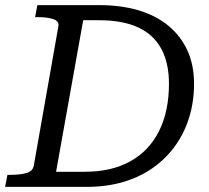

<svg xmlns="http://www.w3.org/2000/svg" viewBox="-30 -730 818 750"><path d="M116 -710H358Q442 -710 510 -690Q578 -670 626.5 -630.5Q675 -591 701.5 -534Q728 -477 728 -403Q728 -334 709.5 -273Q691 -212 655.5 -162Q620 -112 569 -75.5Q518 -39 452.5 -19.5Q387 0 308 0H-10L-1 -47H11Q48 -47 73 -54Q98 -61 102 -83L198 -627Q202 -647 179 -655Q156 -663 119 -663H107ZM356 -651H295L189 -59H300Q354 -59 399 -69.5Q444 -80 481 -101Q518 -122 545.5 -151.5Q573 -181 592 -219.5Q611 -258 620.5 -304Q630 -350 630 -403Q630 -484 600 -539.5Q570 -595 509.5 -623Q449 -651 356 -651Z"/></svg>

Font: Roboto Serif 20pt
Style: Italic
Weight: 400
Italic angle: -10°
Designer: Greg Gazdowicz
Foundry: Commercial Type
Version: Version 1.008